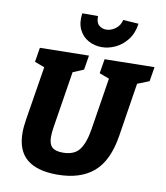

<svg xmlns="http://www.w3.org/2000/svg" viewBox="-101 -1031 973 1128"><g transform="rotate(10 385.5 -467.0)"><path d="M474 -702 771 -707 757 -621 687 -593 637 -275Q613 -122 533.5 -54Q454 14 316 14Q196 14 135 -37Q74 -88 74 -195Q74 -212 76 -231Q78 -250 81 -271L133 -594L74 -616L88 -702L380 -707L366 -621L302 -594L249 -261Q243 -224 243 -199Q243 -157 262 -138Q281 -119 327 -119Q396 -119 426.5 -160.5Q457 -202 470 -285L519 -594L460 -616ZM444 -769Q401 -769 364.5 -789Q328 -809 309 -848.5Q290 -888 298 -945H392Q391 -906 409.5 -890.5Q428 -875 452 -875Q481 -875 507.5 -894.5Q534 -914 542 -948L634 -942Q626 -884 596 -845.5Q566 -807 525.5 -788Q485 -769 444 -769Z"/></g></svg>

Font: Bitter ExtraBold
Style: Italic
Weight: 800
Italic angle: -9°
Designer: Sol Matas, and Bitter project Authors
Foundry: Sol Matas
Version: Version 2.001